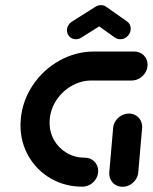

<svg xmlns="http://www.w3.org/2000/svg" viewBox="-20 -716 586 736"><path d="M356.3 -60.7Q356.3 -44.4 348 -30.6Q339.6 -16.7 325.6 -8.5Q311.5 -0.4 295.6 -0.4Q229.3 -0.4 175 -31.7Q120.7 -63 89.6 -117Q58.5 -171.1 58.5 -236.3Q58.5 -247.8 59.6 -259.3Q65.9 -329.6 105.7 -389.3Q145.6 -448.9 208 -483.7Q270.4 -518.5 340.7 -518.5H494.4Q516.3 -518.5 530.9 -504.1Q545.6 -489.6 545.6 -468.1Q545.6 -451.9 537.2 -438Q528.9 -424.1 514.8 -415.7Q500.7 -407.4 484.8 -407.4H331.1Q291.1 -407.4 255.6 -387.4Q220 -367.4 197.2 -333.5Q174.4 -299.6 170.7 -259.3Q170 -250.4 170 -246.3Q170 -208.9 187.8 -178.1Q205.6 -147.4 236.5 -129.4Q267.4 -111.5 305.2 -111.5Q327 -111.5 341.7 -96.9Q356.3 -82.2 356.3 -60.7ZM449.6 0Q434.4 0 422.4 -7.4Q410.4 -14.8 404.1 -27.6Q397.8 -40.4 398.9 -55.6L413.7 -225.2Q414.8 -240.4 423.5 -253.1Q432.2 -265.9 445.6 -273.3Q458.9 -280.7 474.1 -280.7Q489.3 -280.7 501.3 -273.3Q513.3 -265.9 519.6 -253.1Q525.9 -240.4 524.8 -225.2L510 -55.6Q508.9 -40.4 500.2 -27.6Q491.5 -14.8 478.1 -7.4Q464.8 0 449.6 0ZM367 -696.3Q381.5 -696.3 391.3 -686.5Q401.1 -676.7 401.1 -662.6Q401.1 -652.2 396.1 -643.5Q391.1 -634.8 382.6 -628.9L291.9 -571.9Q282.2 -565.6 270.7 -565.6Q256.3 -565.6 246.5 -575.6Q236.7 -585.6 236.7 -600Q236.7 -610 241.9 -618.7Q247 -627.4 255.6 -633L345.9 -690Q355.6 -696.3 367 -696.3ZM386.7 -690.4 468.1 -633Q474.4 -628.5 477.8 -621.3Q481.1 -614.1 481.1 -605.9Q481.1 -589.6 469.3 -577.6Q457.4 -565.6 441.1 -565.6Q429.6 -565.6 420.4 -571.9L340.7 -628.9Z"/></svg>

Font: 26F Galaxy Sans Black
Style: Italic
Weight: 900
Italic angle: -5°
Designer: C₂₉H₂₅N₃O₅
Version: Version 1.200